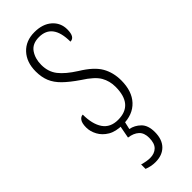

<svg xmlns="http://www.w3.org/2000/svg" viewBox="-252 -573 828 828"><g transform="rotate(-45 162.5 -159.0)"><path d="M156 10Q114 10 88 -5.5Q62 -21 49 -45Q36 -69 36 -93Q36 -119 44.5 -131Q53 -143 65 -143Q65 -85 87.5 -52Q110 -19 157 -19Q250 -19 250 -128Q250 -163 233.5 -192Q217 -221 165 -254Q124 -282 99.5 -306Q75 -330 64 -356.5Q53 -383 53 -418Q53 -474 84.5 -508Q116 -542 169 -542Q219 -542 248.5 -516Q278 -490 278 -450Q278 -403 250 -403Q250 -513 168 -513Q127 -513 108.5 -486Q90 -459 90 -421Q90 -379 113 -349.5Q136 -320 185 -289Q244 -253 265.5 -215.5Q287 -178 287 -130Q287 -64 252.5 -27Q218 10 156 10ZM142 224Q116 224 91 214V187Q119 195 138 195Q165 195 181 179.5Q197 164 197 130Q197 100 180 84.5Q163 69 133 65L147 -9H175L163 43Q190 48 211 68.5Q232 89 232 130Q232 175 208 199.5Q184 224 142 224Z"/></g></svg>

Font: Noto Serif Ethiopic ExtraCondensed ExtraLight
Style: Regular
Weight: 200
Width: 2
Designer: Monotype Design Team
Foundry: Monotype Imaging Inc.
Version: Version 2.102; ttfautohint (v1.8.4.7-5d5b)